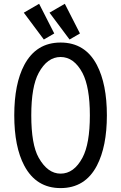

<svg xmlns="http://www.w3.org/2000/svg" viewBox="-20 -962 626 992"><path d="M314.9 -942.4 393.1 -789.1 339.4 -757.8 235.8 -896.5ZM182.1 -942.4 260.3 -789.1 206.5 -757.8 103 -896.5ZM293 -64.9Q362.3 -64.9 406.2 -147.5Q444.3 -218.8 444.3 -366.2Q444.3 -511.7 406.2 -585Q362.3 -667.5 293 -667.5Q224.1 -667.5 179.7 -585Q141.6 -514.2 141.6 -366.2Q141.6 -215.3 179.7 -147.5Q226.1 -64.9 293 -64.9ZM293 9.8Q167 9.8 105.5 -106Q53.7 -203.6 53.7 -366.2Q53.7 -528.8 105.5 -626.5Q167 -742.2 293 -742.2Q419.9 -742.2 480.5 -626.5Q532.2 -527.3 532.2 -366.2Q532.2 -205.1 480.5 -106Q419.9 9.8 293 9.8Z"/></svg>

Font: Consola Mono
Style: Book
Weight: 400
Monospace: yes
Version: Version 2.001